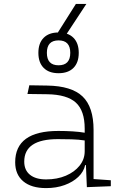

<svg xmlns="http://www.w3.org/2000/svg" viewBox="-20 -964 626 994"><path d="M218.8 9.8Q142.1 9.8 100.3 -25.4Q58.6 -60.5 58.6 -124Q58.6 -286.1 282.2 -286.1Q320.3 -286.1 355.7 -283.9Q391.1 -281.7 418.5 -276.9V-297.9Q418.5 -391.1 372.6 -432.9Q326.7 -474.6 224.6 -476.1L122.1 -477.5L131.8 -522.5L224.6 -521Q350.6 -519 407.5 -464.6Q464.4 -410.2 464.4 -291.5V-37.1L553.7 -30.8V0L429.7 4.9L424.8 -109.4H420.9Q413.6 -75.2 385.5 -48.3Q357.4 -21.5 314.5 -5.9Q271.5 9.8 218.8 9.8ZM218.8 -35.2Q275.9 -35.2 321 -54.4Q366.2 -73.7 392.3 -106.7Q418.5 -139.6 418.5 -181.2V-236.8Q387.7 -241.7 350.6 -242.7Q313.5 -243.7 279.8 -243.7Q105.5 -243.7 105.5 -127.4Q105.5 -83 135.3 -59.1Q165 -35.2 218.8 -35.2ZM283.2 -585Q233.4 -585 206.1 -612.5Q178.7 -640.1 178.7 -690.4Q178.7 -740.7 206.1 -768.3Q233.4 -795.9 283.2 -795.9Q333 -795.9 360.4 -768.3Q387.7 -740.7 387.7 -690.4Q387.7 -640.1 360.4 -612.5Q333 -585 283.2 -585ZM283.2 -626Q343.8 -626 343.8 -690.4Q343.8 -754.9 283.2 -754.9Q222.7 -754.9 222.7 -690.4Q222.7 -626 283.2 -626ZM255.9 -758.3 373 -943.8H427.2L305.2 -758.3Z"/></svg>

Font: Caskaydia Cove ExtraLight
Style: Regular
Weight: 200
Monospace: yes
Designer: Aaron Bell
Foundry: Saja Typeworks
Version: Version 4.300; ttfautohint (v1.8.3)